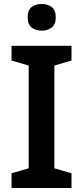

<svg xmlns="http://www.w3.org/2000/svg" viewBox="-20 -944 417 964"><path d="M38 0V-74L124 -99V-615L38 -640V-714H339V-640L253 -615V-99L339 -74V0ZM190 -924Q218 -924 239 -909Q260 -894 260 -857Q260 -821 239 -805.5Q218 -790 190 -790Q160 -790 139.5 -805.5Q119 -821 119 -857Q119 -894 139.5 -909Q160 -924 190 -924Z"/></svg>

Font: Noto Sans Symbols SemiBold
Style: Regular
Weight: 600
Version: Version 2.002